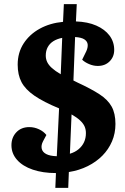

<svg xmlns="http://www.w3.org/2000/svg" viewBox="-20 -818 601 923"><path d="M246 85 249 14Q186 14 137.5 -2.5Q89 -19 62 -49.5Q35 -80 35 -120Q35 -157 58.5 -182Q82 -207 121 -207Q145 -207 167.5 -196.5Q190 -186 203 -169L187 -139Q177 -120 180.5 -103.5Q184 -87 202 -77.5Q220 -68 253 -67L264 -297Q189 -328 145.5 -358Q102 -388 83.5 -423Q65 -458 65 -507Q65 -565 93.5 -609Q122 -653 171 -680Q220 -707 283 -713L287 -798H349L345 -715Q402 -713 443 -695Q484 -677 506.5 -647Q529 -617 529 -578Q529 -545 507 -523Q485 -501 450 -501Q429 -501 408 -510Q387 -519 375 -531L395 -572Q403 -590 401.5 -604.5Q400 -619 386 -628.5Q372 -638 341 -640L333 -431Q338 -429 343 -426Q348 -423 353 -421Q418 -391 458 -365Q498 -339 516.5 -306Q535 -273 535 -222Q535 -177 518.5 -138.5Q502 -100 472.5 -70Q443 -40 402 -19.5Q361 1 311 9L308 85ZM316 -79Q340 -86 357.5 -100.5Q375 -115 384 -134.5Q393 -154 393 -178Q393 -196 386.5 -210.5Q380 -225 365 -239Q350 -253 324 -268ZM272 -461 279 -636Q254 -631 236.5 -620Q219 -609 209.5 -591.5Q200 -574 200 -551Q200 -534 207 -519.5Q214 -505 229.5 -491Q245 -477 272 -461Z"/></svg>

Font: Literata
Style: Bold Italic
Weight: 700
Italic angle: -2°
Designer: Latin by Veronika Burian and Jose Scaglione. Greek by Irene Vlachou. Cyrillic by Vera Evstafieva
Foundry: TypeTogether
Version: Version 3.103;gftools[0.9.29]